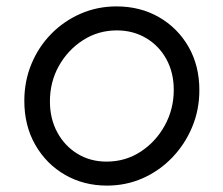

<svg xmlns="http://www.w3.org/2000/svg" viewBox="-20 -568 698 600"><path d="M56 -253Q56 -314 78 -367.5Q100 -421 139.5 -461.5Q179 -502 231.5 -525Q284 -548 344 -548Q418 -548 476.5 -514.5Q535 -481 569 -422Q603 -363 603 -286Q603 -225 580.5 -171Q558 -117 518 -75.5Q478 -34 426 -11Q374 12 314 12Q242 12 183.5 -21.5Q125 -55 90.5 -115Q56 -175 56 -253ZM523 -287Q523 -341 500 -383Q477 -425 436.5 -449Q396 -473 345 -473Q287 -473 239.5 -442.5Q192 -412 164 -362Q136 -312 136 -251Q136 -197 159 -154.5Q182 -112 222 -87.5Q262 -63 313 -63Q372 -63 419.5 -94Q467 -125 495 -176Q523 -227 523 -287Z"/></svg>

Font: Kosmopol Plus Jakarta Sans Italic It
Style: Regular
Weight: 400
Italic angle: -8.04999°
Designer: Gumpita Rahayu
Foundry: Tokotype
Version: Version 2.006